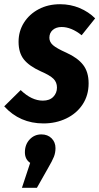

<svg xmlns="http://www.w3.org/2000/svg" viewBox="-49 -568 471 910"><path d="M402 -481 338 -401Q289 -440 243 -440Q217 -440 201 -426Q185 -412 185 -389Q185 -369 202 -354Q219 -339 266 -318Q319 -294 345 -260.5Q371 -227 371 -173Q371 -116 342.5 -73Q314 -30 265 -6.5Q216 17 157 17Q45 17 -29 -64L49 -141Q101 -91 154 -91Q186 -91 203.5 -109Q221 -127 221 -153Q221 -178 204.5 -194.5Q188 -211 144 -230Q89 -255 64 -286.5Q39 -318 39 -370Q39 -420 64.5 -460.5Q90 -501 134.5 -524.5Q179 -548 236 -548Q285 -548 328 -530Q371 -512 402 -481ZM214 134Q214 156 206.5 175Q199 194 178 230L126 322H55L94 204Q69 187 69 154Q69 117 91.5 93Q114 69 147 69Q177 69 195.5 87.5Q214 106 214 134Z"/></svg>

Font: Fira Sans Extra Condensed
Style: Bold Italic
Weight: 700
Width: 3
Italic angle: -8°
Designer: Carrois Corporate & Edenspiekermann AG
Foundry: Carrois Corporate GbR & Edenspiekermann AG
Version: Version 4.203